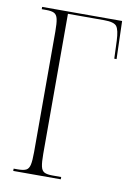

<svg xmlns="http://www.w3.org/2000/svg" viewBox="-82 -769 588 823"><g transform="rotate(10 212.0 -357.0)"><path d="M34 0V-10H52Q77 -10 88.5 -16Q100 -22 104 -40Q108 -58 108 -95V-619Q108 -656 104 -674Q100 -692 88.5 -698Q77 -704 54 -704H34V-714H382L387 -549H377L374 -627Q372 -673 360.5 -688.5Q349 -704 306 -704H148V-95Q148 -58 152 -40Q156 -22 167.5 -16Q179 -10 203 -10H241V0Z"/></g></svg>

Font: Noto Serif Display ExtraCondensed ExtraLight
Style: Regular
Weight: 200
Width: 2
Designer: Monotype Design Team
Foundry: Monotype Imaging Inc.
Version: Version 2.009